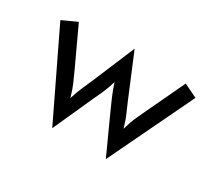

<svg xmlns="http://www.w3.org/2000/svg" viewBox="-95 -606 884 797"><g transform="rotate(30 347.0 -207.5)"><path d="M93.8 -416.7 177.8 -236.1Q189.6 -210.4 200.3 -186.1Q211.1 -161.8 221.5 -125Q232.6 -161.1 244.1 -186.1Q255.6 -211.1 266 -236.1L350 -436.1L433.3 -236.1Q443.8 -210.4 454.9 -186.1Q466 -161.8 476.4 -125Q486.8 -161.8 497.9 -186.5Q509 -211.1 520.8 -236.1L606.2 -416.7L670.8 -385.4Q670.8 -385.4 475.7 20.8L391 -165.3Q379.9 -190.3 369.1 -214.9Q358.3 -239.6 347.2 -274.3Q336.8 -239.6 325.7 -214.9Q314.6 -190.3 302.8 -165.3L218.8 20.8L23.6 -384.7Q23.6 -384.7 93.8 -416.7Z"/></g></svg>

Font: co2trust
Style: Regular
Weight: 400
Designer: Kristian Moeller
Foundry: Dicotype
Version: Version 1.000